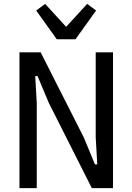

<svg xmlns="http://www.w3.org/2000/svg" viewBox="-20 -967 681 987"><path d="M231 -438 173 -576H161L169 -437V0H80V-698H189L411 -260L468 -122H480L472 -261V-698H561V0H452ZM272 -765 166 -913 212 -947 320 -829 428 -947 474 -913 368 -765Z"/></svg>

Font: IBM Plex Sans Cond Text
Style: Regular
Weight: 450
Width: 3
Designer: Mike Abbink, Paul van der Laan, Pieter van Rosmalen
Foundry: Bold Monday
Version: Version 1.3